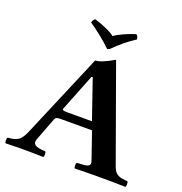

<svg xmlns="http://www.w3.org/2000/svg" viewBox="-146 -961 1033 1090"><g transform="rotate(20 370.0 -416.0)"><path d="M272.9 -283.2H424.8L343.3 -520H336.4L247.6 -296.4Q244.6 -289.1 250.5 -286.1Q256.3 -283.2 272.9 -283.2ZM165 -79.1Q162.1 -71.8 161.9 -65.4Q161.6 -59.1 164.1 -54.7Q166.5 -50.3 169.9 -46.9Q173.3 -43.5 179.7 -41L191.4 -37.1Q196.3 -35.6 205.1 -34.7Q213.9 -33.7 219.2 -33.2Q224.6 -32.7 233.9 -32.2Q238.3 -27.8 238.3 -15.1Q238.3 -2.4 233.9 2Q159.7 0 101.1 0Q81.1 0 6.8 2Q2.4 -2.4 2.4 -15.1Q2.4 -27.8 6.8 -32.2Q26.4 -33.7 37.6 -35.9Q48.8 -38.1 62.5 -44.9Q76.2 -51.8 86.7 -65.7Q97.2 -79.6 106.9 -102.1L323.7 -613.8Q357.4 -613.8 434.1 -658.2L640.1 -85.9Q646.5 -68.8 655 -58.1Q663.6 -47.4 675.5 -42.5Q687.5 -37.6 697 -35.9Q706.5 -34.2 723.1 -32.7Q727.5 -32.2 730 -32.2Q734.4 -27.8 734.4 -15.1Q734.4 -2.4 730 2Q655.8 0 596.2 0Q499 0 424.8 2Q420.4 -2.4 420.4 -15.1Q420.4 -27.8 424.8 -32.2Q431.2 -32.7 440.2 -33.2Q449.2 -33.7 454.8 -33.9Q460.4 -34.2 468 -34.9Q475.6 -35.6 480 -36.6Q484.4 -37.6 489.3 -39.6Q494.1 -41.5 496.6 -44.2Q499 -46.9 500.7 -50.5Q502.4 -54.2 502 -59.6Q501.5 -64.9 499 -71.8L442.9 -234.9H252.9Q235.4 -234.9 228.5 -231.4Q221.7 -228 217.8 -217.8ZM229 -808.1Q229 -815.4 233.9 -823.2Q238.8 -831.1 245.1 -834Q332 -806.6 369.1 -777.8Q390.1 -793 425.5 -808.8Q460.9 -824.7 492.2 -834Q498.5 -831.1 502.2 -823Q505.9 -814.9 505.9 -807.1Q442.4 -766.6 378.9 -703.1L365.2 -698.2Q337.9 -725.6 298.8 -756.8Q259.8 -788.1 229 -808.1Z"/></g></svg>

Font: Linux Libertine G
Style: Bold
Weight: 700
Designer: Philipp H. Poll
Foundry: Philipp H. Poll
Version: Version 5.0.3